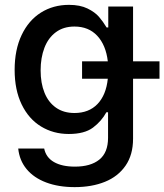

<svg xmlns="http://www.w3.org/2000/svg" viewBox="-20 -557 674 787"><path d="M54.7 51.8H161.1Q168.5 88.4 201.2 107.2Q233.9 126 287.1 126Q351.6 126 387.2 97.2Q422.9 68.4 422.9 7.8V-96.7H416Q396 -60.1 361.1 -33.9Q326.2 -7.8 261.7 -7.8Q198.7 -7.8 148.2 -38.6Q97.7 -69.3 68.8 -128.9Q40 -188.5 40 -270.5Q40 -353 68.6 -413.3Q97.2 -473.6 147.7 -505.4Q198.2 -537.1 262.7 -537.1Q308.1 -537.1 338.6 -522.2Q369.1 -507.3 385.7 -488Q402.3 -468.8 417 -444.3H423.8V-530.3H525.4V-305.7H633.8V-234.4H525.4V11.7Q525.4 77.6 494.6 122.1Q463.9 166.5 410.2 188.2Q356.4 210 286.1 210Q219.7 210 169.2 190.9Q118.7 171.9 89.1 136.2Q59.6 100.6 54.7 51.8ZM421.9 -234.4H316.4V-305.7H421.9Q414.1 -372.1 378.7 -410.2Q343.3 -448.2 285.2 -448.2Q240.2 -448.2 209 -425Q177.7 -401.9 162.1 -361.1Q146.5 -320.3 146.5 -268.6Q146.5 -216.3 162.4 -177Q178.2 -137.7 209.5 -115.7Q240.7 -93.8 285.2 -93.8Q344.2 -93.8 379.6 -130.6Q415 -167.5 421.9 -234.4Z"/></svg>

Font: Pretendard GOV Medium
Style: Regular
Weight: 500
Designer: Base glyphs from Inter by Rasmus Andersson; Hangeul glyphs from Noto Sans CJK(Source Han Sans) by Jang Soo-young and Kan
Foundry: Kil Hyung-jin
Version: Version 1.309